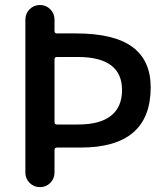

<svg xmlns="http://www.w3.org/2000/svg" viewBox="-20 -774 664 772"><path d="M199.2 -283.2Q199.2 -273.4 209 -273.4H294.9Q381.8 -273.4 426.3 -308.6Q470.7 -343.8 470.7 -412.1Q470.7 -543.9 294.9 -544.9H209Q199.2 -544.9 199.2 -535.2ZM209 -180.7Q199.2 -180.7 199.2 -170.9V-80.1Q199.2 -55.7 182.1 -38.6Q165 -21.5 140.6 -21.5Q116.2 -21.5 99.1 -38.6Q82 -55.7 82 -80.1V-695.3Q82 -719.7 99.1 -736.8Q116.2 -753.9 140.6 -753.9Q165 -753.9 182.1 -736.8Q199.2 -719.7 199.2 -695.3V-649.4Q199.2 -639.6 209 -639.6H285.2Q438.5 -639.6 512.2 -585.4Q585.9 -531.2 585.9 -422.9Q585.9 -180.7 304.7 -180.7Z"/></svg>

Font: Gen Jyuu GothicX Medium
Style: Regular
Weight: 500
Designer: Ryoko NISHIZUKA (kana &amp; ideographs); Paul D. Hunt (Latin, Greek &amp; Cyrillic); Wenlong ZHANG (bopomofo); Sandoll C
Version: Version 1.058.20140828